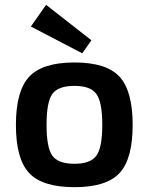

<svg xmlns="http://www.w3.org/2000/svg" viewBox="-20 -763 616 796"><path d="M171 -743 359 -596 321 -542 108 -653ZM289 -504Q421 -504 475.5 -445Q530 -386 530 -245Q530 -104 475.5 -45.5Q421 13 289 13Q156 13 101 -45.5Q46 -104 46 -245Q46 -386 101 -445Q156 -504 289 -504ZM289 -407Q221 -407 197 -373.5Q173 -340 173 -245Q173 -151 197 -117.5Q221 -84 289 -84Q355 -84 379.5 -117.5Q404 -151 404 -245Q404 -340 379.5 -373.5Q355 -407 289 -407Z"/></svg>

Font: Exo 2 Semi Bold
Style: Regular
Weight: 600
Designer: Natanael Gama
Version: Version 1.001;PS 001.001;hotconv 1.0.88;makeotf.lib2.5.64775